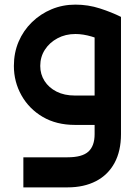

<svg xmlns="http://www.w3.org/2000/svg" viewBox="-20 -540 602 830"><path d="M81 270V140H272Q335 140 362 115.5Q389 91 389 40V-467H503V40Q503 113 475 164.5Q447 216 395 243Q343 270 272 270ZM304 0Q224 0 165 -34.5Q106 -69 73 -127.5Q40 -186 40 -255Q40 -312 60.5 -360Q81 -408 118 -444Q155 -480 203 -500Q251 -520 306 -520Q361 -520 412 -503.5Q463 -487 503 -467L454 -350Q371 -393 306 -393Q263 -393 228.5 -374.5Q194 -356 174 -325Q154 -294 154 -255Q154 -219 172.5 -190Q191 -161 224.5 -144Q258 -127 304 -127H452V0Z"/></svg>

Font: Alexandria Medium
Style: Regular
Weight: 500
Designer: Mohamed Gaber
Foundry: Kief Type Foundry
Version: Version 5.100